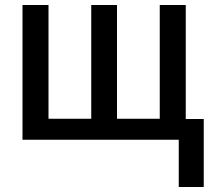

<svg xmlns="http://www.w3.org/2000/svg" viewBox="-20 -559 850 768"><path d="M723 -539V-83H795V189H695V0H70V-539H174V-84H345V-539H448V-84H619V-539Z"/></svg>

Font: Noto Sans Display SemiCondensed Medium
Style: Regular
Weight: 500
Width: 4
Designer: Monotype Design Team
Foundry: Monotype Imaging Inc.
Version: Version 2.003